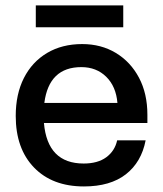

<svg xmlns="http://www.w3.org/2000/svg" viewBox="-20 -676 600 708"><path d="M112 -656H434.5V-575.5H112ZM38 -248.5Q38 -329 68.2 -388.5Q98.5 -448 153.8 -480.8Q209 -513.5 283 -513.5Q353 -513.5 407.2 -480.8Q461.5 -448 492.5 -389.5Q523.5 -331 523.5 -253V-222.5H142Q155 -73 288.5 -73Q340.5 -73 372 -96.2Q403.5 -119.5 412 -158.5H517Q501.5 -78 444 -33.2Q386.5 11.5 289.5 11.5Q173 11.5 105.5 -58.2Q38 -128 38 -248.5ZM280 -428.5Q160.5 -428.5 143.5 -296.5H413Q408 -357 371.8 -392.8Q335.5 -428.5 280 -428.5Z"/></svg>

Font: Overused Grotesk Medium
Style: Regular
Weight: 525
Version: Version 0.004